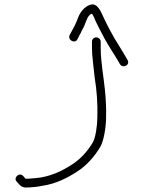

<svg xmlns="http://www.w3.org/2000/svg" viewBox="-20 -772 642 858"><path d="M326 -597 331 -606C333 -611.3 336 -617 340 -623L347 -638C351 -644.7 354.7 -652 358 -660C365.1 -677 372.4 -705.1 390 -711C399.3 -701.7 402.8 -685.5 410 -672L425.5 -641C431.2 -629.7 438.3 -616 447 -600C466.9 -563.3 490.2 -529.9 510 -496L516 -485C530.5 -464.6 562.7 -481.8 550 -504L543 -516C531.2 -536.2 519.8 -555.2 506 -577C484.6 -610.8 462.3 -653.7 445 -689.5C433.1 -714.2 416.6 -763.8 381 -750C357.3 -741.1 339.7 -719.3 330 -696C321.4 -670.2 308.1 -645.7 296 -624L291 -615C281.2 -592.1 316.4 -574.5 326 -597ZM391 -586V-558C391 -551.3 391.3 -541.7 392 -529C395.5 -499.5 398.7 -458.2 403 -426C412.1 -371.1 417.2 -308.4 415 -246C415 -211.3 407.1 -157.4 395 -136C372.4 -97.5 340.1 -61.1 302 -37C257.8 -8.2 203.9 18.6 139 24L113 26C105.7 26.7 99.7 27 95 27L92 24L84 15C67.7 -4.6 37.2 22.2 55 40L63 49C71.7 59.7 81.7 65.3 93 66C118.8 66 148.6 62.8 171 58C231.4 48.7 278.8 24.1 323 -4C367.3 -32.2 401.8 -71.6 429 -117C443.3 -142 454 -204 454 -245C455.4 -286.7 452.8 -331 449 -369.5C443 -430 430 -495.4 430 -558V-586C430 -596.6 420.6 -605 410 -605C399.4 -605 391 -596.6 391 -586Z"/></svg>

Font: Just Breathe
Style: Regular
Weight: 400
Foundry: Cannot Into Space Fonts
Version: Version 0.72